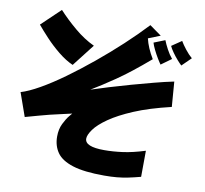

<svg xmlns="http://www.w3.org/2000/svg" viewBox="-92 -923 1144 1072"><g transform="rotate(10 480.5 -387.0)"><path d="M26 -329Q70 -342 131.5 -377Q193 -412 263.5 -463Q334 -514 407.5 -574.5Q481 -635 549.5 -698.5Q618 -762 675 -823L742 -775L674 -748Q686 -696 721 -638Q615 -547 538 -494.5Q461 -442 407 -410Q450 -424 507 -441.5Q564 -459 627 -476.5Q690 -494 751 -510Q812 -526 861 -536L872 -394Q749 -365 665 -329.5Q581 -294 529.5 -258Q478 -222 455 -190Q432 -158 432 -137Q432 -91 542 -91Q592 -91 647 -98.5Q702 -106 772 -128L771 20Q733 30 701.5 36.5Q670 43 638 46Q606 49 566 49Q452 49 387.5 28.5Q323 8 296.5 -30Q270 -68 270 -120Q270 -162 285.5 -193.5Q301 -225 316 -243Q331 -261 331 -261Q292 -252 263 -245.5Q234 -239 207 -232.5Q180 -226 148.5 -217Q117 -208 73 -196ZM67 -719 174 -821Q216 -775 271 -728.5Q326 -682 384 -655L286 -529Q245 -547 203 -581Q161 -615 125.5 -653Q90 -691 67 -719ZM884 -631Q875 -639 859.5 -656.5Q844 -674 829.5 -694.5Q815 -715 809 -729L865 -767Q876 -748 895.5 -723Q915 -698 935 -681ZM769 -616Q762 -625 749 -646.5Q736 -668 724.5 -691.5Q713 -715 709 -730L772 -755Q780 -734 795 -706Q810 -678 827 -658Z"/></g></svg>

Font: Mochiy Pop P One
Style: Regular
Weight: 400
Designer: FONTDASU
Foundry: FONTDASU / Google Inc. / Adobe
Version: Version 2.000